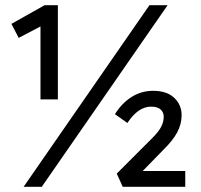

<svg xmlns="http://www.w3.org/2000/svg" viewBox="-20 -720 774 740"><path d="M136 -618 52 -574 24 -628 152 -700H203V-337H136ZM556 -700H626L141 0H71ZM430 -51 568 -189Q591 -212 601 -231Q611 -250 611 -270Q611 -288 598.5 -298.5Q586 -309 563 -309Q512 -309 471 -246L423 -280Q450 -323 487.5 -346.5Q525 -370 570 -370Q623 -370 651.5 -343Q680 -316 680 -276Q680 -241 662.5 -209Q645 -177 610 -143L530 -61H694V0H453Z"/></svg>

Font: Lexend HM
Style: Regular
Weight: 400
Designer: Bonnie Shaver-Troup, Thomas Jockin, Octavio Pardo
Foundry: Lexend
Version: Version 1.091